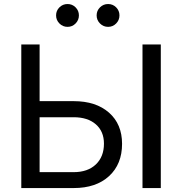

<svg xmlns="http://www.w3.org/2000/svg" viewBox="-20 -953 923 973"><path d="M180.7 -440.4H353.5Q466.3 -440.4 532.5 -382.1Q598.6 -323.7 598.6 -224.1Q598.6 -121.1 532.7 -60.5Q466.8 0 353.5 0H87.9V-727.5H180.7ZM180.7 -358.9V-80.6H353.5Q424.3 -80.6 465.6 -119.6Q506.8 -158.7 506.8 -225.1Q506.8 -287.1 465.6 -323Q424.3 -358.9 353.5 -358.9ZM794.9 -727.5V0H702.1V-727.5ZM322.3 -816.9Q298.3 -816.9 281.2 -834Q264.2 -851.1 264.2 -875Q264.2 -898.9 281.2 -915.8Q298.3 -932.6 322.3 -932.6Q346.2 -932.6 363 -915.8Q379.9 -898.9 379.9 -875Q379.9 -851.1 363 -834Q346.2 -816.9 322.3 -816.9ZM527.8 -816.9Q503.9 -816.9 486.8 -834Q469.7 -851.1 469.7 -875Q469.7 -898.9 486.8 -915.8Q503.9 -932.6 527.8 -932.6Q551.8 -932.6 568.6 -915.8Q585.4 -898.9 585.4 -875Q585.4 -851.1 568.6 -834Q551.8 -816.9 527.8 -816.9Z"/></svg>

Font: Inter-Regular
Style: Regular
Weight: 400
Designer: Rasmus Andersson
Foundry: rsms
Version: Version 4.000;git-a52131595